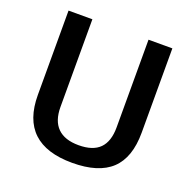

<svg xmlns="http://www.w3.org/2000/svg" viewBox="-126 -826 961 961"><g transform="rotate(20 355.0 -345.0)"><path d="M79 -251V-700H206V-233Q206 -159 244 -121.5Q282 -84 356 -84Q432 -84 468.5 -121Q505 -158 505 -233V-700H632V-251Q632 -118 564 -54Q496 10 356 10Q79 10 79 -251Z"/></g></svg>

Font: Krub SemiBold
Style: Regular
Weight: 600
Version: Version 1.000; ttfautohint (v1.6)